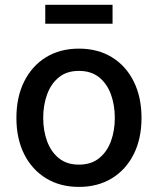

<svg xmlns="http://www.w3.org/2000/svg" viewBox="-20 -751 644 783"><path d="M301.8 11.2Q225.1 11.2 167.7 -23.9Q110.4 -59.1 78.6 -122.3Q46.9 -185.5 46.9 -270Q46.9 -355 78.6 -418.7Q110.4 -482.4 167.7 -517.6Q225.1 -552.7 301.8 -552.7Q378.9 -552.7 436.3 -517.6Q493.7 -482.4 525.4 -418.7Q557.1 -355 557.1 -270Q557.1 -185.5 525.4 -122.3Q493.7 -59.1 436.3 -23.9Q378.9 11.2 301.8 11.2ZM301.8 -79.6Q351.6 -79.6 384 -105.7Q416.5 -131.8 432.4 -175Q448.2 -218.3 448.2 -270Q448.2 -322.3 432.4 -366Q416.5 -409.7 384 -435.8Q351.6 -461.9 301.8 -461.9Q252.4 -461.9 220.2 -435.8Q188 -409.7 172.1 -366Q156.2 -322.3 156.2 -270Q156.2 -218.3 172.1 -175Q188 -131.8 220.2 -105.7Q252.4 -79.6 301.8 -79.6ZM439 -731.4V-654.3H164.6V-731.4Z"/></svg>

Font: Inter Medium
Style: Regular
Weight: 500
Designer: Rasmus Andersson
Foundry: rsms
Version: Version 4.001;git-9221beed3